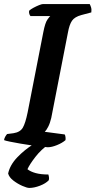

<svg xmlns="http://www.w3.org/2000/svg" viewBox="-30 -724 470 944"><path d="M205 0Q198 0 176.5 -2.5Q155 -5 127 -9Q99 -13 70 -18Q41 -23 19 -27.5Q-3 -32 -10 -35Q-9 -44 -4 -52.5Q1 -61 5 -65L36 -69Q69 -74 82 -96Q95 -118 106 -172L183 -566Q192 -612 203 -627.5Q214 -643 217 -645H120Q117 -648 114.5 -654.5Q112 -661 113 -671Q120 -678 134 -685.5Q148 -693 161.5 -698.5Q175 -704 181 -704H411Q414 -699 417.5 -688.5Q421 -678 419 -663L370 -650Q337 -641 324 -622Q311 -603 304 -564L222 -144Q216 -118 206.5 -100Q197 -82 190 -76L288 -63Q291 -59 292 -50Q293 -41 292 -35Q276 -21 250 -10.5Q224 0 205 0ZM114 200Q103 200 80 190Q57 180 36 164Q15 148 10 129Q19 87 55 49.5Q91 12 133 -14L213 -17Q173 10 144 47.5Q115 85 105 108Q120 120 145.5 127Q171 134 208 134Q209 139 210.5 145.5Q212 152 210 162Q195 178 166.5 189Q138 200 114 200Z"/></svg>

Font: Texturina
Style: Bold Italic
Weight: 700
Italic angle: -11°
Designer: Guillermo Torres Carreño
Foundry: Omnibus-Type
Version: Version 1.002; ttfautohint (v1.8.3)